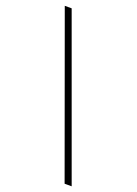

<svg xmlns="http://www.w3.org/2000/svg" viewBox="-169 -870 746 1047"><g transform="rotate(20 203.5 -346.0)"><path d="M348 110 17 -802H57L389 110Z"/></g></svg>

Font: Literata 60pt Medium
Style: Regular
Weight: 500
Designer: Latin by Veronika Burian and Jose Scaglione. Greek by Irene Vlachou. Cyrillic by Vera Evstafieva.
Foundry: TypeTogether
Version: Version 3.103;gftools[0.9.29]